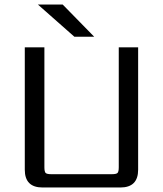

<svg xmlns="http://www.w3.org/2000/svg" viewBox="-20 -832 723 852"><path d="M177 -622V-90Q177 -70 182.5 -64.5Q188 -59 208 -59H476Q496 -59 501.5 -64.5Q507 -70 507 -90V-622H593V-79Q593 0 514 0H169Q90 0 90 -79V-622ZM258 -812 398 -669H310L148 -812Z"/></svg>

Font: Sarpanch
Style: Regular
Weight: 400
Designer: Manushi Parikh (Devanagari and Latin), Jyotish Sonowal (Devanagari)
Foundry: Indian Type Foundry
Version: Version 2.004;PS 1.0;hotconv 1.0.78;makeotf.lib2.5.61930; tt